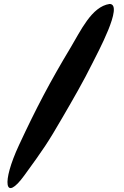

<svg xmlns="http://www.w3.org/2000/svg" viewBox="-20 -790 626 969"><path d="M533 -770C442 -757 386 -632 337 -551C233 -378 163 -245 76 -58C-13 133 3 233 103 95C199 -37 220 -67 297 -200C347 -286 401 -379 447 -472C469 -517 607 -770 533 -770Z"/></svg>

Font: Carybe
Style: Regular
Weight: 400
Designer: Genilson Lima Santos
Foundry: Genilson Lima Santos
Version: Version 1.010;PS 001.010;hotconv 1.0.70;makeotf.lib2.5.58329